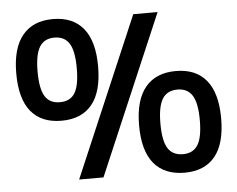

<svg xmlns="http://www.w3.org/2000/svg" viewBox="-53 -813 1097 888"><g transform="rotate(-5 495.5 -369.5)"><path d="M223 -278Q130 -278 81.5 -337Q33 -396 33 -514Q33 -631 82 -690.5Q131 -750 223 -750Q316 -750 364.5 -690.5Q413 -631 413 -514Q413 -396 364.5 -337Q316 -278 223 -278ZM223 -364Q271 -364 292.5 -399Q314 -434 314 -514Q314 -594 292 -629Q270 -664 223 -664Q176 -664 154 -628.5Q132 -593 132 -514Q132 -435 153.5 -399.5Q175 -364 223 -364ZM769 11Q676 11 627 -48Q578 -107 578 -225Q578 -342 627 -401.5Q676 -461 769 -461Q862 -461 910.5 -401.5Q959 -342 959 -225Q959 -107 910.5 -48Q862 11 769 11ZM769 -75Q816 -75 838 -110Q860 -145 860 -225Q860 -304 838 -339.5Q816 -375 769 -375Q721 -375 699 -339.5Q677 -304 677 -225Q677 -145 699 -110Q721 -75 769 -75ZM596 -740H709L393 0H280Z"/></g></svg>

Font: Encode Sans Narrow
Style: SemiBold
Weight: 600
Designer: Pablo Impallari, Andres Torresi
Foundry: Pablo Impallari, Andres Torresi
Version: Version 1.000; ttfautohint (v1.00) -l 8 -r 50 -G 200 -x 14 -